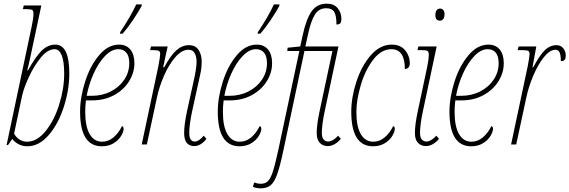

<svg xmlns="http://www.w3.org/2000/svg" viewBox="-20 -790 3114 1050"><path d="M47 -30 24 3H16L153 -644Q163 -689 163 -715Q163 -731 156 -735.5Q149 -740 123 -740H105L110 -760H206L147 -483Q136 -431 129 -405H133Q175 -481 208.5 -513.5Q242 -546 283 -546Q359 -546 359 -388Q359 -300 329.5 -207Q300 -114 247 -52Q194 10 129 10Q103 10 81.5 -1.5Q60 -13 47 -30ZM331 -387Q331 -454 317.5 -487.5Q304 -521 279 -521Q241 -521 203.5 -475.5Q166 -430 138 -369Q110 -308 101 -267L57 -59Q68 -39 86.5 -27Q105 -15 128 -15Q182 -15 229 -72.5Q276 -130 303.5 -217.5Q331 -305 331 -387Z M418 -179Q418 -257 445.5 -343.5Q473 -430 522 -488Q571 -546 631 -546Q671 -546 693 -519Q715 -492 715 -444Q715 -392 685.5 -345Q656 -298 603.5 -269.5Q551 -241 484 -241H450Q446 -207 446 -179Q446 -98 470.5 -56.5Q495 -15 538 -15Q573 -15 601 -39Q629 -63 647 -100Q651 -100 653.5 -96Q656 -92 656 -86Q656 -69 642 -46Q628 -23 601 -6.5Q574 10 537 10Q418 10 418 -179ZM482 -266Q539 -266 586 -290Q633 -314 660 -355Q687 -396 687 -444Q687 -483 671 -502Q655 -521 627 -521Q590 -521 554 -483.5Q518 -446 491.5 -386.5Q465 -327 454 -266ZM637 -614Q693 -697 725 -766H755V-758Q736 -723 707 -680Q678 -637 651 -606H636Z M987 -63Q987 -108 1003 -183L1038 -342Q1055 -415 1055 -453Q1055 -479 1045 -498.5Q1035 -518 1011 -518Q974 -518 938.5 -477Q903 -436 877 -376Q851 -316 839 -260L783 0H755L846 -428Q856 -481 856 -495Q856 -508 848 -512Q840 -516 811 -516H801L806 -536H897L872 -422H878Q913 -487 944.5 -515Q976 -543 1013 -543Q1049 -543 1066 -517Q1083 -491 1083 -453Q1083 -418 1075 -383Q1067 -348 1066 -342L1031 -183Q1015 -108 1015 -63Q1015 -16 1045 -16Q1068 -16 1094 -48L1109 -31Q1095 -12 1077.5 -1.5Q1060 9 1043 9Q987 9 987 -63Z M1171 -179Q1171 -257 1198.5 -343.5Q1226 -430 1275 -488Q1324 -546 1384 -546Q1424 -546 1446 -519Q1468 -492 1468 -444Q1468 -392 1438.5 -345Q1409 -298 1356.5 -269.5Q1304 -241 1237 -241H1203Q1199 -207 1199 -179Q1199 -98 1223.5 -56.5Q1248 -15 1291 -15Q1326 -15 1354 -39Q1382 -63 1400 -100Q1404 -100 1406.5 -96Q1409 -92 1409 -86Q1409 -69 1395 -46Q1381 -23 1354 -6.5Q1327 10 1290 10Q1171 10 1171 -179ZM1235 -266Q1292 -266 1339 -290Q1386 -314 1413 -355Q1440 -396 1440 -444Q1440 -483 1424 -502Q1408 -521 1380 -521Q1343 -521 1307 -483.5Q1271 -446 1244.5 -386.5Q1218 -327 1207 -266ZM1390 -614Q1446 -697 1478 -766H1508V-758Q1489 -723 1460 -680Q1431 -637 1404 -606H1389Z M1363 232 1370 208Q1389 215 1406 215Q1430 215 1444.5 201.5Q1459 188 1471.5 150.5Q1484 113 1501 35L1617 -511H1551L1553 -529L1622 -536L1636 -600Q1655 -687 1684.5 -728.5Q1714 -770 1767 -770Q1806 -770 1826.5 -745.5Q1847 -721 1847 -686Q1847 -671 1841.5 -663.5Q1836 -656 1820 -656Q1820 -704 1808 -724.5Q1796 -745 1764 -745Q1724 -745 1702 -710Q1680 -675 1664 -600L1650 -536H1831L1756 -183Q1740 -108 1740 -63Q1740 -38 1750 -27Q1760 -16 1775 -16Q1788 -16 1803 -25.5Q1818 -35 1829 -48L1844 -31Q1830 -13 1810.5 -2Q1791 9 1773 9Q1746 9 1729 -8.5Q1712 -26 1712 -63Q1712 -108 1728 -183L1798 -511H1645L1529 36Q1511 121 1495.5 164Q1480 207 1459.5 223.5Q1439 240 1406 240Q1385 240 1363 232Z M1901 -179Q1901 -257 1929 -343Q1957 -429 2007.5 -487.5Q2058 -546 2123 -546Q2170 -546 2195.5 -515Q2221 -484 2221 -443Q2221 -429 2214 -421Q2207 -413 2194 -413Q2194 -467 2175.5 -494Q2157 -521 2121 -521Q2065 -521 2021 -463.5Q1977 -406 1953 -324.5Q1929 -243 1929 -178Q1929 -97 1953.5 -56Q1978 -15 2021 -15Q2056 -15 2084 -39Q2112 -63 2130 -100Q2134 -100 2136.5 -96Q2139 -92 2139 -86Q2139 -69 2125 -46Q2111 -23 2084 -6.5Q2057 10 2020 10Q1901 10 1901 -179Z M2361 -707Q2361 -724 2367.5 -733.5Q2374 -743 2387 -743Q2397 -743 2404 -735.5Q2411 -728 2411 -713Q2411 -695 2404 -686Q2397 -677 2386 -677Q2361 -677 2361 -707ZM2249 -63Q2249 -108 2265 -183L2317 -428Q2325 -470 2325 -488Q2325 -507 2318 -511.5Q2311 -516 2282 -516H2263L2268 -536H2368L2293 -183Q2277 -108 2277 -63Q2277 -38 2287 -27Q2297 -16 2312 -16Q2325 -16 2340 -25.5Q2355 -35 2366 -48L2381 -31Q2367 -13 2347.5 -2Q2328 9 2310 9Q2283 9 2266 -8.5Q2249 -26 2249 -63Z M2438 -179Q2438 -257 2465.5 -343.5Q2493 -430 2542 -488Q2591 -546 2651 -546Q2691 -546 2713 -519Q2735 -492 2735 -444Q2735 -392 2705.5 -345Q2676 -298 2623.5 -269.5Q2571 -241 2504 -241H2470Q2466 -207 2466 -179Q2466 -98 2490.5 -56.5Q2515 -15 2558 -15Q2593 -15 2621 -39Q2649 -63 2667 -100Q2671 -100 2673.5 -96Q2676 -92 2676 -86Q2676 -69 2662 -46Q2648 -23 2621 -6.5Q2594 10 2557 10Q2438 10 2438 -179ZM2502 -266Q2559 -266 2606 -290Q2653 -314 2680 -355Q2707 -396 2707 -444Q2707 -483 2691 -502Q2675 -521 2647 -521Q2610 -521 2574 -483.5Q2538 -446 2511.5 -386.5Q2485 -327 2474 -266Z M2866 -428Q2876 -481 2876 -495Q2876 -508 2868 -512Q2860 -516 2831 -516H2811L2816 -536H2913L2892 -422H2896Q2932 -489 2960 -516Q2988 -543 3024 -543Q3046 -543 3060 -526.5Q3074 -510 3074 -486Q3074 -471 3068.5 -463.5Q3063 -456 3047 -456Q3047 -491 3039.5 -504.5Q3032 -518 3018 -518Q2987 -518 2954.5 -477.5Q2922 -437 2896.5 -376.5Q2871 -316 2859 -260L2803 0H2775Z"/></svg>

Font: Noto Serif CondThin
Style: Italic
Weight: 250
Width: 3
Italic angle: -12°
Designer: Monotype Design Team
Foundry: Monotype Imaging Inc.
Version: Version 1.001